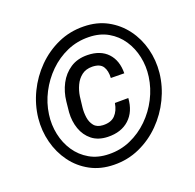

<svg xmlns="http://www.w3.org/2000/svg" viewBox="-128 -855 1017 999"><g transform="rotate(-20 381.0 -355.5)"><path d="M452.1 -291 526.4 -291.5Q521.5 -217.8 476.8 -176.8Q432.1 -135.7 357.9 -137.7Q305.2 -139.2 271.5 -166Q237.8 -192.9 222.9 -235.6Q208 -278.3 211.4 -326.7L217.3 -384.8Q222.7 -436 245.4 -479.5Q268.1 -522.9 307.6 -549.1Q347.2 -575.2 402.8 -574.2Q474.1 -572.8 512.9 -531.5Q551.8 -490.2 550.8 -419.4L476.6 -420.4Q479 -460 463.6 -483.9Q448.2 -507.8 405.3 -508.8Q370.1 -509.3 346.7 -491.2Q323.2 -473.1 310.1 -444.6Q296.9 -416 292.5 -385.3L285.6 -326.2Q282.7 -299.8 286.6 -272Q290.5 -244.1 306.2 -224.6Q321.8 -205.1 354.5 -203.6Q398.9 -201.7 422.1 -225.6Q445.3 -249.5 452.1 -291ZM109.4 -352.5Q101.6 -296.9 112.8 -243.7Q124 -190.4 152.8 -147.5Q181.6 -104.5 226.8 -78.4Q272 -52.2 333 -51.3Q396.5 -49.8 452.9 -74.7Q509.3 -99.6 554 -143.3Q598.6 -187 627.2 -242.9Q655.8 -298.8 664.1 -359.4Q671.9 -415 660.6 -468Q649.4 -521 620.6 -564Q591.8 -606.9 546.6 -632.8Q501.5 -658.7 440.9 -659.7Q377 -661.1 320.6 -636.5Q264.2 -611.8 219.7 -568.1Q175.3 -524.4 146.5 -468.8Q117.7 -413.1 109.4 -352.5ZM50.3 -352.5Q58.1 -425.3 90.3 -491.9Q122.6 -558.6 174.3 -610.6Q226.1 -662.6 292.5 -692.4Q358.9 -722.2 435.1 -720.7Q507.8 -719.7 564.5 -689Q621.1 -658.2 659.2 -606.9Q697.3 -555.7 713.9 -491.5Q730.5 -427.2 723.6 -358.9Q715.8 -286.6 683.6 -220Q651.4 -153.3 599.6 -101.1Q547.9 -48.8 481.2 -18.8Q414.6 11.2 338.9 9.8Q265.6 8.8 209 -22Q152.3 -52.7 114.5 -104.2Q76.7 -155.8 60.1 -220.2Q43.5 -284.7 50.3 -352.5Z"/></g></svg>

Font: Roboto Black
Style: Italic
Weight: 900
Italic angle: -12°
Designer: Christian Robertson
Foundry: Google
Version: Version 3.0; 2020